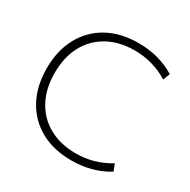

<svg xmlns="http://www.w3.org/2000/svg" viewBox="-167 -897 1052 1064"><g transform="rotate(30 359.5 -365.0)"><path d="M424 10Q310 10 226.5 -36Q143 -82 97 -166.5Q51 -251 51 -365Q51 -479 97 -563.5Q143 -648 226.5 -694Q310 -740 424 -740Q555 -740 658 -677L641 -633Q543 -694 425 -694Q327 -694 254 -653.5Q181 -613 141.5 -539.5Q102 -466 102 -365Q102 -265 141.5 -191Q181 -117 254 -76.5Q327 -36 425 -36Q542 -36 641 -97L658 -53Q555 10 424 10Z"/></g></svg>

Font: M PLUS 1 Thin Light
Style: Regular
Weight: 300
Version: Version 1.001